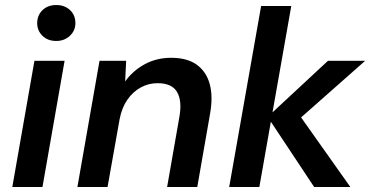

<svg xmlns="http://www.w3.org/2000/svg" viewBox="-20 -744 1474 764"><path d="M29 0 117 -502H237L149 0ZM204 -581Q170 -581 149 -601.5Q128 -622 128 -652Q128 -683 149 -703.5Q170 -724 204 -724Q237 -724 258.5 -704Q280 -684 280 -652Q280 -622 258 -601.5Q236 -581 204 -581Z M288 0 376 -502H482L478 -420Q509 -463 556 -488.5Q603 -514 661 -514Q725 -514 763 -486.5Q801 -459 814.5 -409.5Q828 -360 816 -292L765 0H645L694 -280Q705 -343 684.5 -378Q664 -413 607 -413Q571 -413 540 -396Q509 -379 487 -347.5Q465 -316 456 -270L408 0Z M1230 0 1045 -279 1285 -502H1433L1141 -244L1151 -315L1374 0ZM892 0 1019 -720H1139L1012 0Z"/></svg>

Font: DM Sans 16pt SemiBold
Style: Italic
Weight: 600
Italic angle: -10°
Version: Version 4.004;gftools[0.9.30]